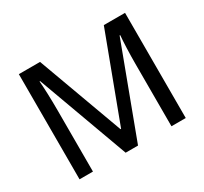

<svg xmlns="http://www.w3.org/2000/svg" viewBox="-145 -922 1202 1129"><g transform="rotate(-30 456.5 -357.0)"><path d="M409 0 184 -616H180Q183 -585 185 -529.5Q187 -474 187 -417V0H96V-714H240L452 -135H456L673 -714H817V0H720V-423Q720 -475 722 -529Q724 -583 727 -615H723L493 0Z"/></g></svg>

Font: Noto Sans Kayah Li Medium
Style: Regular
Weight: 500
Designer: Monotype Design Team, Sérgio Martins
Foundry: Monotype Imaging Inc.
Version: Version 2.002; ttfautohint (v1.8.4.7-5d5b)